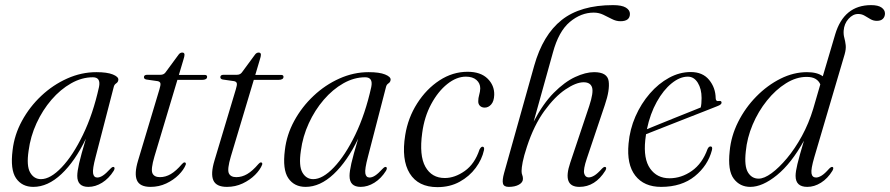

<svg xmlns="http://www.w3.org/2000/svg" viewBox="-20 -740 3564 769"><path d="M363 -111.5Q350 -62.5 352.8 -45.8Q355.5 -29 369.5 -29Q380 -29 392 -36.8Q404 -44.5 422.5 -64.5Q431 -73.5 436 -71Q442 -68 435.5 -56Q416 -25 389 -8.2Q362 8.5 334 8.5Q289.5 8.5 289.5 -35.5Q289.5 -53.5 296.8 -85.5Q304 -117.5 324 -184.5Q280.5 -94 226 -42.8Q171.5 8.5 113.5 8.5Q68 8.5 44.2 -26.2Q20.5 -61 30.5 -139Q37.5 -200 68 -256Q98.5 -312 145.2 -356Q192 -400 249 -425.5Q306 -451 366 -451Q409 -451 431.8 -441.8Q454.5 -432.5 454 -421Q453.5 -411.5 445.5 -406.2Q437.5 -401 435.5 -391.5ZM94.5 -136Q85.5 -75.5 100.8 -49Q116 -22.5 144 -22.5Q182 -22.5 227 -69.8Q272 -117 312.2 -200Q352.5 -283 376.5 -391.5Q384.5 -430.5 352 -430.5Q307.5 -430.5 264.8 -406.2Q222 -382 186.2 -340.5Q150.5 -299 126.2 -246.2Q102 -193.5 94.5 -136Z M611.5 -415 566 -421.5Q556.5 -423.5 556.5 -431Q556.5 -440.5 570 -440.5H623Q635.5 -440.5 642.5 -449.5L695.5 -521.5Q701.5 -529.5 710 -529.5Q719 -529.5 719 -520.5Q719 -514.5 714.5 -500.5L696.5 -440H799.5Q809.5 -440 809.5 -432.5Q809.5 -420 788.5 -420H690.5L598.5 -113Q583.5 -62 590.5 -46.2Q597.5 -30.5 620.5 -30.5Q643 -30.5 664 -42.8Q685 -55 709 -83Q715 -90 719.5 -89.5Q726 -89 724 -80.5Q716 -60 695.5 -39.5Q675 -19 645.8 -5.2Q616.5 8.5 583 8.5Q540 8.5 528.5 -17.8Q517 -44 533 -97L618.5 -382Q624 -399.5 622.5 -406.2Q621 -413 611.5 -415Z M917.5 -415 872 -421.5Q862.5 -423.5 862.5 -431Q862.5 -440.5 876 -440.5H929Q941.5 -440.5 948.5 -449.5L1001.5 -521.5Q1007.5 -529.5 1016 -529.5Q1025 -529.5 1025 -520.5Q1025 -514.5 1020.5 -500.5L1002.5 -440H1105.5Q1115.5 -440 1115.5 -432.5Q1115.5 -420 1094.5 -420H996.5L904.5 -113Q889.5 -62 896.5 -46.2Q903.5 -30.5 926.5 -30.5Q949 -30.5 970 -42.8Q991 -55 1015 -83Q1021 -90 1025.5 -89.5Q1032 -89 1030 -80.5Q1022 -60 1001.5 -39.5Q981 -19 951.8 -5.2Q922.5 8.5 889 8.5Q846 8.5 834.5 -17.8Q823 -44 839 -97L924.5 -382Q930 -399.5 928.5 -406.2Q927 -413 917.5 -415Z M1453.5 -111.5Q1440.5 -62.5 1443.2 -45.8Q1446 -29 1460 -29Q1470.5 -29 1482.5 -36.8Q1494.5 -44.5 1513 -64.5Q1521.5 -73.5 1526.5 -71Q1532.5 -68 1526 -56Q1506.5 -25 1479.5 -8.2Q1452.5 8.5 1424.5 8.5Q1380 8.5 1380 -35.5Q1380 -53.5 1387.2 -85.5Q1394.5 -117.5 1414.5 -184.5Q1371 -94 1316.5 -42.8Q1262 8.5 1204 8.5Q1158.5 8.5 1134.8 -26.2Q1111 -61 1121 -139Q1128 -200 1158.5 -256Q1189 -312 1235.8 -356Q1282.5 -400 1339.5 -425.5Q1396.5 -451 1456.5 -451Q1499.5 -451 1522.2 -441.8Q1545 -432.5 1544.5 -421Q1544 -411.5 1536 -406.2Q1528 -401 1526 -391.5ZM1185 -136Q1176 -75.5 1191.2 -49Q1206.5 -22.5 1234.5 -22.5Q1272.5 -22.5 1317.5 -69.8Q1362.5 -117 1402.8 -200Q1443 -283 1467 -391.5Q1475 -430.5 1442.5 -430.5Q1398 -430.5 1355.2 -406.2Q1312.5 -382 1276.8 -340.5Q1241 -299 1216.8 -246.2Q1192.5 -193.5 1185 -136Z M1846 -433Q1808.5 -433 1771.5 -403.5Q1734.5 -374 1707 -323Q1679.5 -272 1671 -207.5Q1658.5 -117 1683.8 -72Q1709 -27 1761.5 -27Q1801.5 -27 1841.5 -55.2Q1881.5 -83.5 1900.5 -141Q1906.5 -152.5 1912.5 -152.5Q1921 -152 1918.5 -139Q1910.5 -101.5 1885.2 -67.5Q1860 -33.5 1821 -12Q1782 9.5 1732 9.5Q1655 9.5 1621 -45.5Q1587 -100.5 1603 -199Q1614 -268 1650.8 -325.8Q1687.5 -383.5 1740.2 -418Q1793 -452.5 1853 -452.5Q1905 -452.5 1932.8 -425.2Q1960.5 -398 1959.5 -360Q1958.5 -334 1947.2 -321.5Q1936 -309 1921.5 -309Q1909.5 -309 1902.2 -316.2Q1895 -323.5 1895.5 -335Q1895.5 -347 1899.2 -359.8Q1903 -372.5 1903.5 -386Q1903.5 -406.5 1888.2 -419.8Q1873 -433 1846 -433Z M2090.5 -152.5Q2078 -114.5 2073.5 -91.2Q2069 -68 2069 -55Q2069 -45 2071.8 -38.8Q2074.5 -32.5 2074.5 -23.5Q2074.5 -9.5 2058.5 -0.5Q2042.5 8.5 2017.5 8.5Q1998 8.5 1994.5 -4.8Q1991 -18 1999 -47L2119.5 -476.5Q2154.5 -600.5 2229.8 -660Q2305 -719.5 2435.5 -719.5Q2470.5 -719.5 2486.8 -709.5Q2503 -699.5 2503 -684.5Q2503 -655 2465 -655Q2447.5 -655 2430.8 -663.8Q2414 -672.5 2396.2 -681Q2378.5 -689.5 2358 -689.5Q2307 -689.5 2262.2 -652Q2217.5 -614.5 2194.5 -529.5L2117.5 -253Q2155 -325 2198.2 -368.5Q2241.5 -412 2283.5 -431.5Q2325.5 -451 2359.5 -451Q2412.5 -451 2417.8 -415.2Q2423 -379.5 2402.5 -319.5L2330.5 -105.5Q2315.5 -61 2319.8 -45.2Q2324 -29.5 2338 -29.5Q2348 -29.5 2360.5 -37Q2373 -44.5 2391.5 -65Q2400 -73.5 2405 -71Q2411 -68.5 2404.5 -56.5Q2364 8.5 2300.5 8.5Q2231 8.5 2264 -88.5L2340 -315.5Q2358 -370 2351.2 -390.2Q2344.5 -410.5 2317.5 -410.5Q2287.5 -410.5 2244.8 -381.8Q2202 -353 2160.2 -295.5Q2118.5 -238 2090.5 -152.5Z M2831.5 -139Q2815.5 -77 2762.8 -34.2Q2710 8.5 2628 8.5Q2559.5 8.5 2524.5 -36.5Q2489.5 -81.5 2497.5 -165Q2502.5 -222 2525.2 -273.8Q2548 -325.5 2582.8 -365.5Q2617.5 -405.5 2659.8 -428.5Q2702 -451.5 2746.5 -451.5Q2794.5 -451.5 2820.2 -420Q2846 -388.5 2846.5 -346Q2847 -333 2860 -335.5Q2869.5 -337 2870 -329.5Q2871 -321.5 2853.5 -315Q2839 -309 2803 -295Q2767 -281 2722.5 -263.5Q2678 -246 2636 -229.5Q2594 -213 2567.5 -202.5Q2565.5 -191 2564.5 -179.5Q2556.5 -103.5 2584 -64.8Q2611.5 -26 2661.5 -26Q2709 -26 2751 -55.5Q2793 -85 2814 -143.5Q2819 -153.5 2825.5 -153.5Q2835 -153.5 2831.5 -139ZM2735 -433Q2703 -433 2670 -406.2Q2637 -379.5 2610.5 -332Q2584 -284.5 2571 -222.5Q2593 -231.5 2623.2 -243.8Q2653.5 -256 2685 -268.8Q2716.5 -281.5 2743.5 -292.2Q2770.5 -303 2786.5 -309.5Q2790 -323.5 2790 -347.5Q2790 -384 2774.8 -408.5Q2759.5 -433 2735 -433Z M3314 -56Q3295 -25 3268.2 -8.2Q3241.5 8.5 3213.5 8.5Q3166.5 8.5 3166.5 -35.5Q3166.5 -52.5 3173.8 -82.8Q3181 -113 3200 -176.5Q3149.5 -85.5 3091.8 -38.5Q3034 8.5 2985 8.5Q2943.5 8.5 2918.8 -24.2Q2894 -57 2902.5 -134.5Q2908 -195 2936.5 -251.8Q2965 -308.5 3009.2 -353.5Q3053.5 -398.5 3106 -424.8Q3158.5 -451 3212 -451Q3253.5 -451 3275.5 -434.5L3325 -602Q3360 -719.5 3469 -719.5Q3497 -719.5 3510.8 -709.8Q3524.5 -700 3524.5 -686Q3524.5 -673.5 3516.5 -665Q3508.5 -656.5 3492 -656.5Q3478 -656.5 3466.5 -663.2Q3455 -670 3443.2 -677Q3431.5 -684 3417 -684Q3396 -684 3378.5 -664.5Q3361 -645 3359 -617Q3358 -601.5 3361.8 -588Q3365.5 -574.5 3367.2 -559.2Q3369 -544 3363 -522.5L3241.5 -110.5Q3227.5 -62.5 3230.2 -45.8Q3233 -29 3248.5 -29Q3258 -29 3270.5 -36.5Q3283 -44 3301 -64.5Q3310 -73.5 3315 -71Q3320.5 -68 3314 -56ZM2967 -133Q2960.5 -74.5 2975.8 -49.5Q2991 -24.5 3018.5 -24.5Q3040.5 -24.5 3070.2 -46.2Q3100 -68 3132 -106.2Q3164 -144.5 3191.8 -195.2Q3219.5 -246 3237 -304L3265.5 -402Q3260 -415.5 3246.8 -423.8Q3233.5 -432 3210.5 -432Q3169 -432 3127.8 -406.2Q3086.5 -380.5 3051.8 -337.2Q3017 -294 2994.5 -240.8Q2972 -187.5 2967 -133Z"/></svg>

Font: Fraunces 72pt S000 Light
Style: Italic
Weight: 300
Italic angle: -16°
Version: Version 1.000; ttfautohint (v1.8.3)